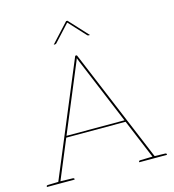

<svg xmlns="http://www.w3.org/2000/svg" viewBox="-129 -1017 1019 1125"><g transform="rotate(-15 380.0 -455.0)"><path d="M83 0 375 -700H385L677 0H668Q666 0 664.5 -1.5Q663 -3 662 -5L388 -663Q387 -667 384 -674Q381 -681 380 -684Q379 -681 376.5 -674Q374 -667 372 -663L98 -5Q97 -3 95.5 -1.5Q94 0 91 0ZM89 0V-11H102V0ZM194 -250 196 -260H563L565 -250ZM656 0V-11H669V0ZM16 0V-5Q16 -7 18.5 -8.5Q21 -10 23 -10L100 -12L101 0ZM99 0 100 -12 177 -10Q179 -10 181.5 -8.5Q184 -7 184 -5V0ZM576 0V-5Q576 -7 578.5 -8.5Q581 -10 583 -10L660 -12L661 0ZM659 0 660 -12 737 -10Q739 -10 741.5 -8.5Q744 -7 744 -5V0ZM270 -795 376 -910H384L490 -795H481Q477 -795 473 -799L380 -900L287 -799Q286 -798 284 -796.5Q282 -795 279 -795Z"/></g></svg>

Font: Aleo Thin
Style: Regular
Weight: 250
Designer: Alessio Laiso
Foundry: Alessio Laiso
Version: Version 2.001;gftools[0.9.29]